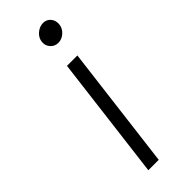

<svg xmlns="http://www.w3.org/2000/svg" viewBox="-229 -706 731 731"><g transform="rotate(-45 137.0 -340.0)"><path d="M179 -585Q160 -585 147.5 -599Q135 -613 137 -632Q139 -652 155.5 -666Q172 -680 191 -680Q210 -680 221.5 -666Q233 -652 231 -632Q229 -613 213.5 -599Q198 -585 179 -585ZM78 0 140 -500H196L134 0Z"/></g></svg>

Font: Inclusive Sans Light
Style: Italic
Weight: 300
Italic angle: -7°
Designer: Olivia King
Foundry: Olivia King
Version: Version 2.004